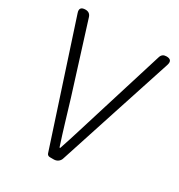

<svg xmlns="http://www.w3.org/2000/svg" viewBox="-173 -845 895 961"><g transform="rotate(30 275.0 -364.5)"><path d="M427 -364 535 -695C542 -718 534 -729 510 -729C494 -729 483 -722 478 -706L355 -310C327 -222 308 -154 278 -66H274C245 -154 226 -222 199 -310L75 -705C70 -721 59 -729 42 -729C17 -729 8 -717 16 -694L239 -12C241 -5 248 0 256 0H276H279C297 0 313 -11 318 -29Z"/></g></svg>

Font: GenSenRounded2 TW L
Style: Regular
Weight: 300
Version: Version 2.100;PS 2.1;hotconv 16.6.51;makeotf.lib2.5.65220 DE